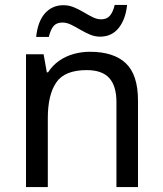

<svg xmlns="http://www.w3.org/2000/svg" viewBox="-20 -755 658 775"><path d="M343 -546Q439 -546 488 -499.5Q537 -453 537 -349V0H450V-343Q450 -408 421 -440Q392 -472 330 -472Q241 -472 207 -422Q173 -372 173 -278V0H85V-536H156L169 -463H174Q192 -491 218.5 -509.5Q245 -528 277 -537Q309 -546 343 -546ZM126 -606Q129 -636 137.5 -659.5Q146 -683 160 -699.5Q174 -716 193 -725Q212 -734 236 -734Q258 -734 278.5 -725.5Q299 -717 318 -705.5Q337 -694 354.5 -685.5Q372 -677 388 -677Q411 -677 423.5 -691.5Q436 -706 443 -735H493Q487 -677 459 -642Q431 -607 384 -607Q363 -607 343 -615.5Q323 -624 303.5 -635.5Q284 -647 266.5 -655.5Q249 -664 232 -664Q208 -664 196 -649.5Q184 -635 177 -606Z"/></svg>

Font: Noto Sans Lao UI
Style: Regular
Weight: 400
Designer: Monotype Design Team
Foundry: Monotype Imaging Inc.
Version: Version 2.000